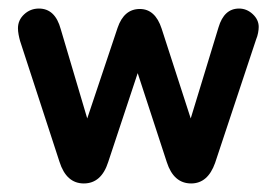

<svg xmlns="http://www.w3.org/2000/svg" viewBox="-20 -420 648 449"><path d="M184 -143 122 -352Q109 -400 71 -400Q51 -400 36.5 -386.5Q22 -373 22 -354Q22 -347 23.5 -339Q25 -331 27 -324L119 -42Q135 9 176 9Q217 9 233 -41L302 -249L370 -41Q386 9 427 9Q466 9 483 -39L579 -328Q582 -335 583.5 -343Q585 -351 585 -357Q585 -374 571 -387Q557 -400 539 -400Q504 -400 491 -356L426 -143L358 -353Q343 -399 307 -399Q270 -399 255 -355Z"/></svg>

Font: Beiruti SemiBold
Style: Regular
Weight: 600
Designer: Arlette Boutros
Foundry: Boutros
Version: Version 1.41